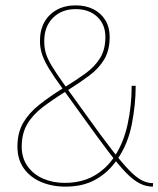

<svg xmlns="http://www.w3.org/2000/svg" viewBox="-20 -686 591 716"><path d="M224 10Q174 10 133 -7.5Q92 -25 68.5 -58.5Q45 -92 45 -139Q45 -191 66.5 -228Q88 -265 126.5 -295.5Q165 -326 215 -357L220 -360Q264 -387 298.5 -412Q333 -437 353 -469Q373 -501 373 -548Q373 -595 342.5 -623.5Q312 -652 262 -652Q210 -652 177.5 -619.5Q145 -587 145 -533Q145 -509 150.5 -489Q156 -469 172 -442Q188 -415 219.5 -371Q251 -327 303 -255Q358 -178 396 -129Q434 -80 460.5 -52.5Q487 -25 508 -14Q529 -3 551 -3L550 10Q525 10 501 -2Q477 -14 449 -43Q421 -72 383.5 -121.5Q346 -171 293 -245Q245 -312 213 -356Q181 -400 163 -429.5Q145 -459 137 -483Q129 -507 129 -533Q129 -574 145.5 -603.5Q162 -633 192 -649.5Q222 -666 262 -666Q300 -666 328.5 -651.5Q357 -637 373 -610.5Q389 -584 389 -548Q389 -499 369 -465Q349 -431 313.5 -404.5Q278 -378 232 -349L227 -346Q177 -315 139.5 -286.5Q102 -258 81.5 -223Q61 -188 61 -139Q61 -97 82.5 -66.5Q104 -36 140.5 -20Q177 -4 221 -4Q284 -4 330 -30Q376 -56 406 -101L408 -104Q441 -154 456 -223Q471 -292 471 -366H486Q486 -296 471.5 -222.5Q457 -149 419 -94L416 -90Q386 -45 338.5 -17.5Q291 10 224 10Z"/></svg>

Font: Kantumruy Pro Thin
Style: Regular
Weight: 250
Version: Version 1.002